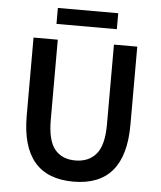

<svg xmlns="http://www.w3.org/2000/svg" viewBox="-56 -853 767 913"><g transform="rotate(5 327.5 -396.0)"><path d="M328.1 12.2Q80.1 12.2 80.1 -280.8V-653.8H195.8V-272Q195.8 -173.3 230.2 -131.1Q264.6 -88.9 328.1 -88.9Q392.6 -88.9 428.2 -131.3Q463.9 -173.8 463.9 -272V-653.8H575.2V-280.8Q575.2 12.2 328.1 12.2ZM183.1 -728V-804.2H471.2V-728Z"/></g></svg>

Font: Source Sans 3 Semibold
Style: Regular
Weight: 600
Designer: Paul D. Hunt
Foundry: Adobe
Version: Version 3.052;hotconv 1.1.0;makeotfexe 2.6.0